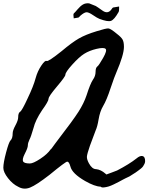

<svg xmlns="http://www.w3.org/2000/svg" viewBox="-69 -1131 890 1151"><path d="M749 -181Q770 -199 785.5 -195.5Q801 -192 801 -165Q801 -157 797 -148.5Q793 -140 788.5 -133.5Q784 -127 774.5 -119.5Q765 -112 759.5 -108Q754 -104 743.5 -96.5Q733 -89 730 -88Q708 -72 683 -62Q680 -61 667.5 -54Q655 -47 642.5 -40.5Q630 -34 612.5 -25.5Q595 -17 581.5 -13Q568 -9 554 -7.5Q540 -6 534 -12Q499 -13 441 -46Q363 -91 353 -133Q345 -162 334 -162Q324 -162 228 -83Q148 -21 111 -6.5Q74 8 41 -11Q7 -27 -21 -63Q-49 -99 -49 -125Q-49 -155 -32.5 -217Q-16 -279 -6 -289Q7 -301 7 -332Q7 -349 23.5 -379.5Q40 -410 40 -428Q40 -454 51.5 -461Q63 -468 97 -542Q132 -615 145 -664Q156 -704 178.5 -737.5Q201 -771 210.5 -765.5Q220 -760 300 -824Q363 -877 404 -900.5Q445 -924 511 -944Q568 -962 581.5 -960.5Q595 -959 632 -928Q658 -908 666 -893.5Q674 -879 674 -850Q674 -803 629 -698Q618 -674 594 -603Q571 -532 549 -495Q530 -463 522 -415Q515 -372 504 -348Q501 -341 470 -257Q453 -208 452 -192Q451 -176 464 -152Q483 -117 507 -117Q536 -114 563 -90Q564 -89 569 -85Q579 -89 601.5 -97Q624 -105 633 -109Q706 -147 749 -181ZM450 -560Q472 -629 488 -653Q504 -675 504 -701Q504 -725 515 -733Q523 -738 549 -783.5Q575 -829 563.5 -838.5Q552 -848 509.5 -838Q467 -828 435 -808Q405 -789 364 -743.5Q323 -698 323 -683Q323 -672 272.5 -612.5Q222 -553 222 -538.5Q222 -524 183 -470Q143 -410 132 -364Q116 -309 108 -295Q98 -274 98 -260Q98 -244 79 -208Q63 -176 69.5 -163.5Q76 -151 110 -151Q130 -151 172.5 -179Q215 -207 235 -236Q238 -237 244 -246Q253 -258 260 -268Q270 -281 278 -292Q369 -410 401.5 -461Q434 -512 450 -560ZM373 -1021Q373 -1024 372 -1032Q371 -1040 371 -1043Q371 -1046 373 -1050Q380 -1056 396 -1075Q412 -1094 427.5 -1103.5Q443 -1113 465 -1111Q502 -1096 505 -1095Q514 -1090 546 -1067Q576 -1046 597 -1072Q599 -1074 601 -1077.5Q603 -1081 605 -1083Q607 -1085 609 -1086Q613 -1087 645 -1092Q645 -1086 645 -1080.5Q645 -1075 644.5 -1069Q644 -1063 642 -1059Q616 -1013 596.5 -1006Q577 -999 527 -1018Q514 -1023 489 -1040Q463 -1058 449.5 -1057.5Q436 -1057 413 -1037Q412 -1036 410 -1034Q408 -1032 407 -1030.5Q406 -1029 404 -1027.5Q402 -1026 400 -1025.5Q398 -1025 373 -1021Z"/></svg>

Font: Beth Ellen
Style: Regular
Weight: 400
Designer: Alyson Diaz
Version: Version 2.000